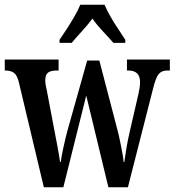

<svg xmlns="http://www.w3.org/2000/svg" viewBox="-21 -786 733 806"><path d="M59 -437Q52 -469 38.5 -479.5Q25 -490 1 -490H-1V-536H225V-490H217Q193 -490 181 -481.5Q169 -473 169 -448Q169 -440 171 -428Q173 -416 176 -404L205 -251Q212 -215 220 -172.5Q228 -130 231 -106H234Q237 -130 245.5 -168.5Q254 -207 262 -237L345 -532H396L473 -237Q478 -218 483 -193Q488 -168 492.5 -144.5Q497 -121 498 -106H501Q504 -130 509.5 -163Q515 -196 524 -235L560 -391Q567 -421 567 -441Q567 -490 518 -490H512V-536H692V-490H681Q658 -490 645.5 -475.5Q633 -461 621 -412L516 0H434L341 -385L245 0H163ZM229 -619Q242 -638 259 -664Q276 -690 291.5 -717Q307 -744 316 -766H418Q427 -744 442.5 -717Q458 -690 475.5 -664Q493 -638 505 -619V-606H455Q436 -628 410.5 -655Q385 -682 367 -708Q348 -682 323 -655Q298 -628 280 -606H229Z"/></svg>

Font: Noto Serif Tamil ExtraCondensed SemiBold
Style: Italic
Weight: 600
Width: 2
Italic angle: -12°
Designer: Indian Type Foundry, Tom Grace, and the Monotype Design Team
Foundry: Monotype Imaging Inc.
Version: Version 2.003; ttfautohint (v1.8.4.7-5d5b)